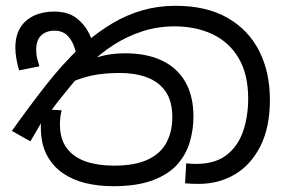

<svg xmlns="http://www.w3.org/2000/svg" viewBox="-20 -632 988 663"><path d="M370 11Q321 11 276.5 0.5Q232 -10 197 -34Q162 -58 141.5 -97Q121 -136 121 -193Q121 -204 122.5 -220.5Q124 -237 130 -255L193 -251Q190 -241 188.5 -228.5Q187 -216 187 -202Q187 -152 210.5 -120.5Q234 -89 276 -74.5Q318 -60 373 -60Q446 -60 490.5 -81Q535 -102 555 -140Q575 -178 575 -227Q575 -283 551.5 -316.5Q528 -350 487 -365Q446 -380 395 -380Q336 -380 294 -370.5Q252 -361 202 -338L289 -424Q302 -430 320 -435.5Q338 -441 361 -444.5Q384 -448 412 -448Q486 -448 539 -423Q592 -398 620 -349Q648 -300 648 -229Q648 -185 635.5 -142Q623 -99 592.5 -64.5Q562 -30 507.5 -9.5Q453 11 370 11ZM666 3Q653 3 641.5 2.5Q630 2 619 1L623 -68Q629 -67 640 -66.5Q651 -66 657 -66Q722 -66 761.5 -96Q801 -126 819 -177.5Q837 -229 837 -292Q837 -375 804.5 -430.5Q772 -486 714.5 -513.5Q657 -541 582 -541Q524 -541 470.5 -523.5Q417 -506 370 -475.5Q323 -445 284 -405L271 -391Q245 -361 223 -334.5Q201 -308 181.5 -283Q162 -258 142 -230L130 -221L85 -144L21 -180Q80 -263 137.5 -336.5Q195 -410 256 -468L274 -483Q320 -523 369 -552Q418 -581 472 -596.5Q526 -612 586 -612Q692 -612 764.5 -571Q837 -530 874.5 -457Q912 -384 912 -287Q912 -192 879 -127Q846 -62 790.5 -29.5Q735 3 666 3ZM167 -592Q216 -592 246 -568Q276 -544 291.5 -508Q307 -472 310 -434L252 -398Q248 -432 239.5 -461Q231 -490 214 -508Q197 -526 168 -526Q140 -526 122.5 -510Q105 -494 105 -459Q105 -443 108.5 -429.5Q112 -416 116 -403L46 -389Q40 -409 36.5 -429.5Q33 -450 33 -467Q33 -508 49.5 -535.5Q66 -563 96.5 -577.5Q127 -592 167 -592Z"/></svg>

Font: lsinhala25
Style: Book
Weight: 400
Designer: Jelle Bosma - Monotype Design Team
Foundry: Monotype Imaging Inc.
Version: Version 2.003